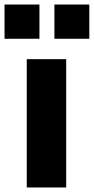

<svg xmlns="http://www.w3.org/2000/svg" viewBox="-48 -827 414 847"><path d="M0 0ZM70 -566H244V0H70ZM192 -807H346V-656H192ZM-28 -807H126V-656H-28Z"/></svg>

Font: Biryani Heavy
Style: Regular
Weight: 900
Designer: Dan Reynolds and Mathieu Réguer
Foundry: Dan Reynolds and Mathieu Réguer
Version: Version 1.003; ttfautohint (v1.1) -l 5 -r 5 -G 72 -x 0 -D la